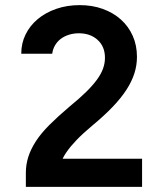

<svg xmlns="http://www.w3.org/2000/svg" viewBox="-20 -730 640 750"><path d="M81 0H535V-110H142L211 -47Q211 -70 217.5 -91.5Q224 -113 239.5 -135.5Q255 -158 279.5 -183.5Q304 -209 340 -239Q387 -278 420 -312.5Q453 -347 474 -379.5Q495 -412 505 -443.5Q515 -475 515 -508Q515 -553 498.5 -590Q482 -627 452.5 -653.5Q423 -680 382 -695Q341 -710 291 -710Q242 -710 200 -695.5Q158 -681 127.5 -655.5Q97 -630 80 -595.5Q63 -561 63 -520H184Q186 -537 194.5 -552Q203 -567 216.5 -577.5Q230 -588 248.5 -594Q267 -600 288 -600Q333 -600 361.5 -574Q390 -548 390 -504Q390 -483 382.5 -462Q375 -441 358.5 -418.5Q342 -396 316 -370.5Q290 -345 252 -314Q206 -275 173 -242Q140 -209 120 -178Q100 -147 90.5 -117Q81 -87 81 -55Z"/></svg>

Font: CommitMonoV142 ExtLt
Style: Regular
Weight: 200
Monospace: yes
Designer: Eigil Nikolajsen
Foundry: Eigil Nikolajsen
Version: Version 1.142